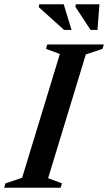

<svg xmlns="http://www.w3.org/2000/svg" viewBox="-44 -878 506 898"><path d="M236 -625.5 171 -649.5 177 -670H441.5L435.5 -649.5L357.5 -623.5L181 -44.5L246 -20.5L239.5 0H-24.5L-18.5 -20.5L59.5 -46.5ZM290.5 -738H255.5L137 -845L140 -858H254ZM412 -738H379.5L308.5 -846.5L310.5 -858H421Z"/></svg>

Font: Newsreader Text SemiBold
Style: Italic
Weight: 600
Italic angle: -17°
Designer: Hugues Gentile
Foundry: Production Type
Version: Version 1.001